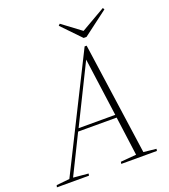

<svg xmlns="http://www.w3.org/2000/svg" viewBox="-186 -959 940 1068"><g transform="rotate(-20 284.0 -425.0)"><path d="M-34 0H156L158 -12L69 -20L183 -251H411L442 -20L349 -12L347 0H558L560 -12L485 -20L391 -684H379L47 -20L-31 -12ZM192 -268 362 -612 409 -268ZM292 -850 283 -841 390 -730H407L553 -840L547 -850L403 -767Z"/></g></svg>

Font: Source Serif 4 Display Light
Style: Italic
Weight: 300
Italic angle: -12°
Designer: Frank Grießhammer
Foundry: Adobe Systems Incorporated
Version: Version 4.004;hotconv 1.0.117;makeotfexe 2.5.65602